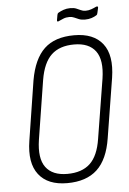

<svg xmlns="http://www.w3.org/2000/svg" viewBox="-55 -829 592 878"><g transform="rotate(-5 240.5 -390.0)"><path d="M218 8Q129 8 87.5 -45.5Q46 -99 62 -200L105 -474Q122 -571 170.5 -617Q219 -663 308 -663Q397 -663 438.5 -610Q480 -557 464 -454L420 -181Q405 -84 355.5 -38Q306 8 218 8ZM222 -34Q289 -34 326.5 -69Q364 -104 376 -182L420 -454Q433 -539 402.5 -580Q372 -621 304 -621Q237 -621 199.5 -585.5Q162 -550 149 -472L106 -201Q93 -116 123.5 -75Q154 -34 222 -34ZM364 -730Q348 -730 336.5 -734.5Q325 -739 315.5 -743.5Q306 -748 293 -748Q278 -748 266 -743Q254 -738 243 -733Q240 -731 237.5 -732.5Q235 -734 236 -739L240 -762Q241 -766 242 -768Q243 -770 246 -772Q256 -778 270 -783Q284 -788 300 -788Q317 -788 327.5 -784Q338 -780 348 -775Q358 -770 370 -770Q384 -770 396.5 -774.5Q409 -779 419 -784Q424 -786 426.5 -784.5Q429 -783 428 -778L423 -756Q422 -748 417 -745Q408 -739 394.5 -734.5Q381 -730 364 -730Z"/></g></svg>

Font: Sofia Sans Condensed Light
Style: Italic
Weight: 300
Italic angle: -9°
Version: Version 4.100